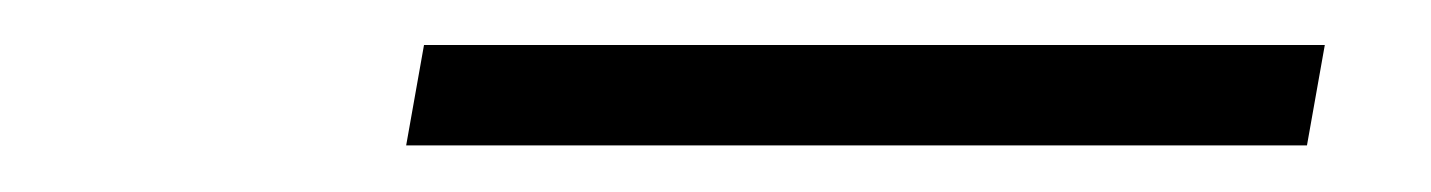

<svg xmlns="http://www.w3.org/2000/svg" viewBox="-20 -673 626 84"><path d="M157.7 -609.4 165.5 -653.3H559.6L551.8 -609.4Z"/></svg>

Font: CaskaydiaCove NF ExtraLight
Style: Italic
Weight: 200
Italic angle: -10°
Designer: Aaron Bell
Foundry: Saja Typeworks
Version: Version 2111.001; VTT 6.35;Nerd Fonts 3.2.1